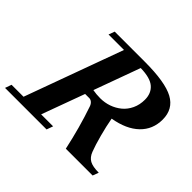

<svg xmlns="http://www.w3.org/2000/svg" viewBox="-178 -874 1085 1085"><g transform="rotate(45 365.0 -331.5)"><path d="M-31.2 0 -17.6 -38.6H78.1L292.5 -627H168.9L182.1 -663.1H422.4Q585.9 -663.1 655.8 -625.2Q725.6 -587.4 725.6 -503.4Q725.6 -424.3 671.6 -372.3Q617.7 -320.3 517.6 -303.2Q526.9 -251 543 -191.2Q559.1 -131.3 573.2 -94.7Q585.4 -62 609.9 -48.8Q634.3 -35.6 682.1 -35.6L668.9 0H454.6Q424.8 -139.2 381.8 -264.2Q377 -278.8 367.2 -287.4Q357.4 -295.9 346.2 -295.9H313L218.8 -38.6H314.5L300.8 0ZM575.2 -511.7Q575.2 -562.5 542.2 -591.3Q509.3 -620.1 431.6 -621.6L330.6 -344.2Q358.4 -338.9 390.6 -338.9Q426.3 -338.9 459 -350.3Q491.7 -361.8 517.8 -383.3Q543.9 -404.8 559.6 -438Q575.2 -471.2 575.2 -511.7Z"/></g></svg>

Font: Elstob 8pt
Style: Bold Italic
Weight: 700
Italic angle: -20°
Designer: Peter S. Baker
Version: Version 1.015